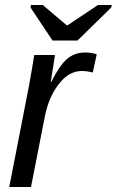

<svg xmlns="http://www.w3.org/2000/svg" viewBox="-20 -748 467 768"><path d="M367 -531 351 -458Q329 -464 307 -464Q254 -464 214 -410Q173 -357 158 -275L104 0H17L96 -405L108 -473L117 -528H200L183 -420H185Q217 -485 247.5 -511.5Q278 -538 320 -538Q345 -538 367 -531ZM425 -718 290 -586H190L102 -718L104 -728H151L248 -646H249L372 -728H427Z"/></svg>

Font: Libra Sans
Style: Italic
Weight: 400
Italic angle: -12°
Foundry: Context Ltd
Version: Version 1.002